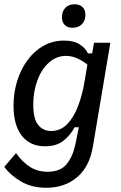

<svg xmlns="http://www.w3.org/2000/svg" viewBox="-30 -700 567 899"><path d="M187.5 179.2Q118.3 179.2 68.8 150Q19.2 120.8 -10 81.7L45 16.7Q74.2 58.3 110 81.2Q145.8 104.2 193.3 104.2Q253.3 104.2 282.5 67.9Q311.7 31.7 323.3 -25.8L339.2 -104.2H319.2Q300.8 -68.3 267.9 -41.7Q235 -15 180.8 -15Q110.8 -15 72.1 -64.6Q33.3 -114.2 33.3 -205Q33.3 -265.8 50.4 -320.8Q67.5 -375.8 98.8 -418.3Q130 -460.8 173.3 -485.4Q216.7 -510 269.2 -510Q315.8 -510 343.3 -492.1Q370.8 -474.2 381.7 -450H401.7L410 -500H486.7L405 -14.2Q389.2 80.8 330.8 130Q272.5 179.2 187.5 179.2ZM209.2 -86.7Q254.2 -86.7 285.4 -119.6Q316.7 -152.5 336.2 -205Q355.8 -257.5 365.8 -317.5L379.2 -397.5Q357.5 -415 331.7 -426.7Q305.8 -438.3 279.2 -438.3Q234.2 -438.3 199.6 -407.5Q165 -376.7 145.4 -324.6Q125.8 -272.5 125.8 -210Q125.8 -143.3 148.8 -115Q171.7 -86.7 209.2 -86.7ZM310 -570Q285.8 -570 272.9 -583.3Q260 -596.7 260 -619.2Q260 -646.7 275.8 -663.3Q291.7 -680 319.2 -680Q343.3 -680 356.7 -666.7Q370 -653.3 370 -631.7Q370 -604.2 353.8 -587.1Q337.5 -570 310 -570Z"/></svg>

Font: Familjen Grotesk GF
Style: Italic
Weight: 400
Designer: Anders Wikstroem, Jonas Baeckman, Matilda Gysing, Kristian Moeller
Foundry: Familjen STHML AB
Version: Version 2.000; Beta; Release 4; Build 6